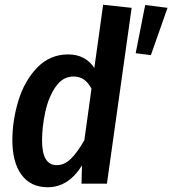

<svg xmlns="http://www.w3.org/2000/svg" viewBox="-20 -773 725 808"><path d="M534 -740 430 0H323L325 -77Q268 15 181 15Q109 15 70.5 -37.5Q32 -90 32 -183Q32 -266 57.5 -349.5Q83 -433 136.5 -488.5Q190 -544 267 -544Q339 -544 377 -487L414 -753ZM157 -181Q157 -78 219 -78Q251 -78 278.5 -105Q306 -132 335 -183L365 -400Q351 -426 333 -438.5Q315 -451 289 -451Q244 -451 214 -407.5Q184 -364 170.5 -301.5Q157 -239 157 -181ZM685 -740 615 -541 551 -549 591 -752Z"/></svg>

Font: Fira Sans Condensed Medium
Style: Italic
Weight: 500
Width: 3
Italic angle: -8°
Designer: bBox Type GmbH & Carrois Corporate GbR & Edenspiekermann AG
Foundry: bBox Type GmbH & Carrois Corporate GbR & Edenspiekermann AG
Version: Version 4.301